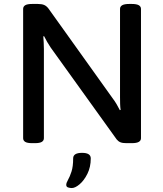

<svg xmlns="http://www.w3.org/2000/svg" viewBox="-20 -722 825 971"><path d="M143 2Q118 2 107.5 -4.5Q97 -11 97 -23V-677Q97 -689 107.5 -695.5Q118 -702 143 -702H171Q191 -702 203 -697Q215 -692 225 -679L551 -223Q561 -210 570 -194.5Q579 -179 586 -165L590 -166Q588 -180 587.5 -195.5Q587 -211 587 -230V-677Q587 -689 598 -695.5Q609 -702 634 -702H646Q671 -702 682 -695.5Q693 -689 693 -677V-23Q693 -11 682 -4.5Q671 2 646 2H619Q600 2 589 -2.5Q578 -7 570 -17L236 -482Q227 -495 218.5 -510Q210 -525 203 -539L199 -538Q200 -523 201 -507.5Q202 -492 202 -474V-23Q202 -11 191.5 -4.5Q181 2 156 2ZM343 229Q334 229 324.5 226Q315 223 315 213Q315 203 324 187.5Q333 172 341.5 146Q350 120 350 79Q350 51 395 51Q439 51 439 79Q439 123 422 157Q405 191 382.5 210Q360 229 343 229Z"/></svg>

Font: Asap Semi Expanded Medium
Style: Regular
Weight: 500
Width: 6
Designer: Pablo Cosgaya
Foundry: Omnibus-Type
Version: Version 3.001; ttfautohint (v1.8.4.7-5d5b)